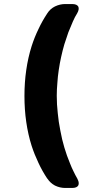

<svg xmlns="http://www.w3.org/2000/svg" viewBox="-25 -761 454 940"><path d="M33.2 -731.4Q33.2 -732.4 33.2 -732.4Q33.2 -732.4 33.2 -732.4Q33.2 -732.4 33.2 -731.4ZM-4.9 -113.3Q-4.9 -113.3 -4.9 -112.3Q-4.9 -112.3 -4.9 -112.3Q-4.9 -113.3 -4.9 -113.3ZM33.2 -113.3Q33.2 -113.3 33.2 -113.3Q33.2 -113.3 33.2 -113.3Q33.2 -113.3 33.2 -113.3Q33.2 -113.3 33.2 -113.3ZM129.9 -46.9Q112.3 -102.5 103.5 -164.1Q94.7 -224.6 94.7 -291Q94.7 -357.4 103.5 -418Q112.3 -479.5 129.9 -535.2Q143.6 -578.1 163.1 -618.2Q181.6 -658.2 207 -696.3Q220.7 -717.8 244.1 -729.5Q268.6 -741.2 293.9 -741.2Q305.7 -741.2 328.1 -741.2Q351.6 -741.2 358.4 -728.5Q364.3 -715.8 352.5 -695.3Q346.7 -686.5 341.8 -676.8Q336.9 -667 332 -656.2Q320.3 -629.9 309.6 -602.5Q299.8 -575.2 290 -543.9Q281.2 -513.7 274.4 -482.4Q267.6 -452.1 262.7 -418.9Q257.8 -386.7 255.9 -355.5Q252.9 -323.2 252.9 -292Q252.9 -249 257.8 -207Q261.7 -164.1 270.5 -121.1Q278.3 -78.1 290 -39.1Q301.8 1 317.4 38.1Q325.2 58.6 335 78.1Q343.8 96.7 353.5 113.3Q360.4 126 360.4 136.7Q360.4 141.6 358.4 146.5Q351.6 159.2 328.1 159.2Q317.4 159.2 293.9 159.2Q268.6 159.2 244.1 147.5Q220.7 134.8 207 113.3Q207 114.3 207 114.3Q181.6 76.2 163.1 36.1Q143.6 -4.9 129.9 -46.9Z"/></svg>

Font: DeepSea
Style: Bold
Weight: 700
Designer: Stem
Version: Version 3.019;git-0a5106e0b